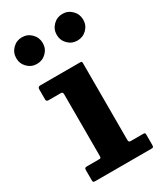

<svg xmlns="http://www.w3.org/2000/svg" viewBox="-192 -832 765 904"><g transform="rotate(-30 191.0 -380.0)"><path d="M114.5 -440H47Q35 -440 35 -451V-506.5Q35 -520 48.5 -520H264Q270.5 -520 272.8 -518.2Q275 -516.5 275 -510V-92.5Q275 -80 285.5 -80H352Q360 -80 362.5 -78.5Q365 -77 365 -69V-14Q365 -5 362.5 -2.5Q360 0 351 0H49Q40.5 0 37.8 -2Q35 -4 35 -12.5V-65.5Q35 -75 38 -77.5Q41 -80 50 -80H113Q121 -80 123 -82.2Q125 -84.5 125 -92.5V-427.5Q125 -440 114.5 -440ZM306.5 -615Q276.5 -615 255.5 -636Q234.5 -657 234.5 -687Q234.5 -717 255.5 -738.2Q276.5 -759.5 306.5 -759.5Q336.5 -759.5 357.5 -738.2Q378.5 -717 378.5 -687Q378.5 -657 357.5 -636Q336.5 -615 306.5 -615ZM86.5 -615Q56.5 -615 35.5 -636Q14.5 -657 14.5 -687Q14.5 -717 35.5 -738.2Q56.5 -759.5 86.5 -759.5Q116.5 -759.5 137.5 -738.2Q158.5 -717 158.5 -687Q158.5 -657 137.5 -636Q116.5 -615 86.5 -615Z"/></g></svg>

Font: Besley
Style: Bold
Weight: 700
Designer: Owen Earl
Foundry: indestructible type*
Version: Version 2.001; ttfautohint (v1.8.3)